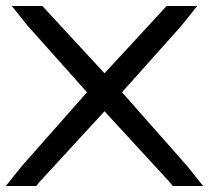

<svg xmlns="http://www.w3.org/2000/svg" viewBox="-46 -603 701 643"><path d="M362.7 -294 582.5 -45 634.5 20H532.5L520.5 5L304 -230.3L87.5 5L75.5 20H-26.5L25.5 -45L245.3 -294L45.5 -518L-6.5 -583H95.8L109.7 -568L304 -357.6L498.3 -568L512.2 -583H614.5L562.5 -518Z"/></svg>

Font: Nordica Plus
Style: NordicaClassicLtExt
Weight: 300
Version: Version 1.01